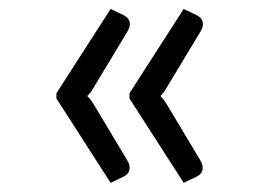

<svg xmlns="http://www.w3.org/2000/svg" viewBox="-20 -458 552 417"><path d="M102.5 -61ZM102.5 -244.1V-255.4L220.2 -438.5L248 -425.3Q259.3 -419.9 261.5 -410.4Q263.7 -400.9 256.8 -389.6L182.6 -266.6Q176.8 -255.9 169.4 -249.5Q176.3 -243.2 182.6 -232.9L256.3 -109.9Q263.2 -98.6 261.2 -89.1Q259.3 -79.6 248 -74.2L220.2 -61ZM261.2 -244.1V-255.4L378.9 -438.5L406.7 -425.3Q418 -419.9 420.2 -410.4Q422.4 -400.9 415.5 -389.6L341.3 -266.6Q335.4 -255.9 328.1 -249.5Q335 -243.2 341.3 -232.9L415 -109.9Q421.9 -98.6 419.9 -89.1Q418 -79.6 406.7 -74.2L378.9 -61Z"/></svg>

Font: Carlito
Style: Regular
Weight: 400
Designer: Lukasz Dziedzic
Foundry: tyPoland Lukasz Dziedzic
Version: Version 1.103; Beta1; all basic design good, some composites